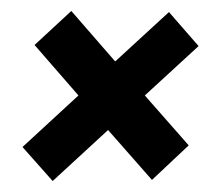

<svg xmlns="http://www.w3.org/2000/svg" viewBox="-20 -450 405 350"><path d="M76 -120 21 -182 123 -276 43 -368 110 -430 190 -338 288 -428 342 -366 244 -276 324 -185 257 -122 177 -213Z"/></svg>

Font: Zilla Slab
Style: Bold Italic
Weight: 700
Italic angle: -6°
Designer: Typotheque.com
Foundry: Typotheque type foundry
Version: Version 1.1; 2017; ttfautohint (v1.6)